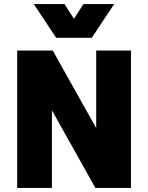

<svg xmlns="http://www.w3.org/2000/svg" viewBox="-20 -930 733 950"><path d="M65 0Q65 -168 65 -340Q65 -512 65 -680Q109 -680 153.5 -680Q198 -680 241 -680Q294 -585 348.5 -488Q403 -391 456 -296Q456 -391 456 -488Q456 -585 456 -680Q499 -680 542 -680Q585 -680 628 -680Q628 -512 628 -340Q628 -168 628 0Q585 0 540.5 0Q496 0 452 0Q399 -95 344.5 -192Q290 -289 237 -384Q237 -289 237 -192Q237 -95 237 0Q194 0 151 0Q108 0 65 0ZM545 -910Q517 -869 489.5 -826.5Q462 -784 434 -743Q391 -743 346.5 -743Q302 -743 258 -743Q230 -784 202.5 -826.5Q175 -869 147 -910Q185 -910 223.5 -910Q262 -910 299 -910Q311 -892 322.5 -873.5Q334 -855 346 -837Q358 -855 369.5 -873.5Q381 -892 393 -910Q431 -910 469.5 -910Q508 -910 545 -910Z"/></svg>

Font: Tilt Warp
Style: Regular
Weight: 400
Designer: Andy Clymer
Foundry: Andy Clymer
Version: Version 1.000